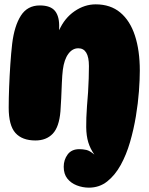

<svg xmlns="http://www.w3.org/2000/svg" viewBox="-20 -647 683 883"><path d="M389 216Q360 216 333 205.5Q306 195 289.5 174Q273 153 273 120Q273 88 291 63.5Q309 39 345 39Q361 39 377 42.5Q393 46 414 64Q395 37 386 7.5Q377 -22 376.5 -62Q376 -102 380 -158Q383 -190 385 -222.5Q387 -255 388 -286Q389 -317 389 -343Q389 -425 340 -425Q313 -425 294 -399Q275 -373 269 -326Q266 -302 264.5 -266Q263 -230 261.5 -194.5Q260 -159 258 -135Q252 -63 222.5 -32Q193 -1 143 -1Q82 -1 51 -35.5Q20 -70 20 -152Q20 -194 22 -246Q24 -298 27.5 -350.5Q31 -403 36 -446Q46 -528 76 -575Q106 -622 163 -622Q213 -622 233.5 -596Q254 -570 252 -519V-508Q277 -564 323 -595.5Q369 -627 420 -627Q488 -627 533 -589.5Q578 -552 600.5 -483.5Q623 -415 623 -322Q623 -282 619 -227.5Q615 -173 605 -112.5Q595 -52 578 6.5Q561 65 535 112Q509 159 473 187.5Q437 216 389 216Z"/></svg>

Font: DynaPuff
Style: Bold
Weight: 700
Designer: Toshi Omagari, Jennifer Daniel
Foundry: Google Fonts
Version: Version 2.000